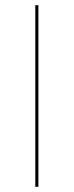

<svg xmlns="http://www.w3.org/2000/svg" viewBox="-20 -720 284 740"><path d="M128 0H116V-700H128Z"/></svg>

Font: Lato 2
Style: Regular
Weight: 100
Designer: Lukasz Dziedzic with Adam Twardoch and Botio Nikoltchev
Foundry: tyPoland Lukasz Dziedzic
Version: Version 2.015; 2015-08-06; http://www.latofonts.com/